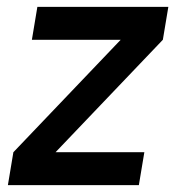

<svg xmlns="http://www.w3.org/2000/svg" viewBox="-20 -540 540 560"><path d="M3 0 19 -96 332 -424H73L89 -520H471L455 -424L142 -96H401L385 0Z"/></svg>

Font: Iosevka
Style: Bold Italic
Weight: 700
Italic angle: -9°
Monospace: yes
Designer: Belleve Invis
Foundry: Belleve Invis
Version: Version 32.5.0; ttfautohint (v1.8.4)